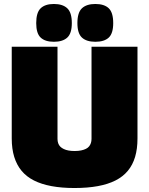

<svg xmlns="http://www.w3.org/2000/svg" viewBox="-20 -935 750 965"><path d="M39 -239V-700H269V-237Q269 -225 272.5 -215Q276 -205 283 -198Q290 -191 300.5 -186Q311 -181 324.5 -178.5Q338 -176 355 -176Q374 -176 388 -179Q402 -182 412 -187Q422 -192 428 -199.5Q434 -207 437 -216.5Q440 -226 440 -237V-700H671V-239Q671 -187 659 -146.5Q647 -106 622.5 -76.5Q598 -47 560.5 -28Q523 -9 471.5 0.5Q420 10 354 10Q290 10 239 0.5Q188 -9 150.5 -28Q113 -47 88.5 -76.5Q64 -106 51.5 -146.5Q39 -187 39 -239ZM459 -725Q415 -725 392 -746Q369 -767 369 -819Q369 -872 392 -893.5Q415 -915 459 -915Q504 -915 526.5 -893.5Q549 -872 549 -819Q549 -767 526.5 -746Q504 -725 459 -725ZM251 -725Q207 -725 184.5 -746Q162 -767 162 -819Q162 -872 184.5 -893.5Q207 -915 251 -915Q295 -915 318 -893.5Q341 -872 341 -819Q341 -767 318 -746Q295 -725 251 -725Z"/></svg>

Font: Georama ExtraCondensed Thin Black
Style: Regular
Weight: 900
Version: Version 1.001